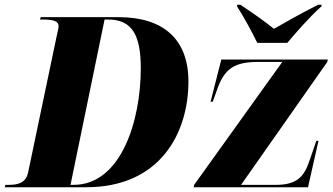

<svg xmlns="http://www.w3.org/2000/svg" viewBox="-59 -786 1399 806"><path d="M1021 -606H1147C1188 -654 1234 -708 1290 -759L1291 -766H1276C1203 -729 1131 -688 1091 -665C1060 -690 1014 -724 950 -766H937L936 -759C958 -727 1001 -648 1021 -606ZM-39 0H303C613 0 732 -227 732 -444C732 -621 627 -714 439 -714H112L109 -704H121C164 -704 187 -698 187 -676C187 -667 182 -650 178 -630L59 -62C50 -17 14 -10 -22 -10H-36ZM250 -10H237L380 -704H395C496 -704 532 -638 532 -499C532 -279 449 -10 250 -10ZM754 0H1234L1278 -195H1269L1240 -111C1218 -45 1188 -10 1099 -10H953L1315 -526L1317 -536H870L825 -359H834L851 -406C882 -498 925 -526 1024 -526H1126L756 -10Z"/></svg>

Font: Noto Serif Display SemiCondensed Black
Style: Italic
Weight: 900
Width: 4
Italic angle: -12°
Designer: Monotype Design Team
Foundry: Monotype Imaging Inc.
Version: Version 2.009